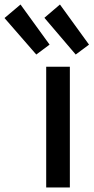

<svg xmlns="http://www.w3.org/2000/svg" viewBox="-132 -824 415 852"><path d="M178 -528V8H73V-528ZM65 -745 134 -804 263 -626 204 -582ZM-112 -744 -41 -804 88 -626 29 -582Z"/></svg>

Font: Repo Medium
Style: Regular
Weight: 500
Designer: Stefan Peev
Foundry: Context Ltd
Version: Version 1.502